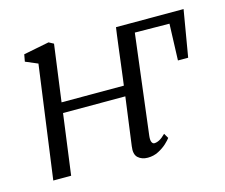

<svg xmlns="http://www.w3.org/2000/svg" viewBox="-85 -667 924 789"><g transform="rotate(-15 377.5 -272.0)"><path d="M433.5 -301.5Q434.5 -309.5 437.8 -334Q441 -358.5 445 -391Q449 -423.5 453 -455.5Q457 -487.5 460.2 -511.5Q463.5 -535.5 464.5 -542H752L718.5 -344H675L680.5 -499L533.5 -500.5L481 -75Q479 -56.5 483 -48.5Q487 -40.5 493.5 -40.5Q503.5 -40.5 515.2 -46.5Q527 -52.5 542 -67.5L554 -47Q548.5 -39 533.8 -25.2Q519 -11.5 498.2 -0.8Q477.5 10 452.5 10Q427 10 411.2 -4.5Q395.5 -19 400.5 -52.5L428 -257.5H163L128.5 0H52.5L118 -480L66 -502L71.5 -532L180.5 -553.5L201 -542.5L168.5 -301.5Z"/></g></svg>

Font: Merriweather 48pt Light
Style: Italic
Weight: 300
Italic angle: -7.8°
Version: Version 2.101